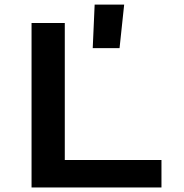

<svg xmlns="http://www.w3.org/2000/svg" viewBox="-20 -832 818 852"><path d="M120 0H696.5V-122H267.5V-730H120ZM391.5 -618.5H510.5L531 -811.5H400Z"/></svg>

Font: Monaspace Neon Wide
Style: Bold
Weight: 700
Width: 7
Designer: Riley Cran & the Lettermatic Team
Foundry: Lettermatic
Version: Version 1.000 (Monaspace Neon)